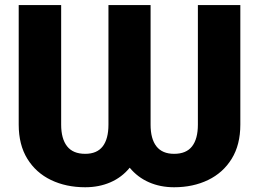

<svg xmlns="http://www.w3.org/2000/svg" viewBox="-20 -748 1048 777"><path d="M55.7 -243.7V-727.5H227.5V-243.7Q227.5 -186.5 251.5 -156Q275.4 -125.5 324.7 -125.5Q372.6 -125.5 395.8 -155.8Q418.9 -186 418.9 -243.7V-727.5H589.4V-243.7Q589.4 -186 613 -155.8Q636.7 -125.5 684.6 -125.5Q733.9 -125.5 757.3 -155.8Q780.8 -186 780.8 -243.7V-727.5H952.6V-243.7Q952.6 -162.1 917.7 -105.5Q882.8 -48.8 822 -19.5Q761.2 9.8 684.6 9.8Q628.9 9.8 583 -10.3Q537.1 -30.3 504.9 -69.3Q473.1 -30.3 427 -10.3Q380.9 9.8 324.7 9.8Q247.6 9.8 186.5 -19.5Q125.5 -48.8 90.6 -105.5Q55.7 -162.1 55.7 -243.7Z"/></svg>

Font: Inter 16pt ExtraBold
Style: Regular
Weight: 800
Version: Version 4.001;git-66647c0bb